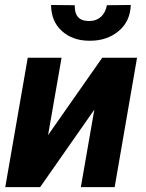

<svg xmlns="http://www.w3.org/2000/svg" viewBox="-20 -764 595 784"><path d="M416.5 -742.7C409.2 -703.1 383.8 -678.2 344.7 -678.2C343.3 -678.2 342.3 -678.2 341.3 -678.2C303.7 -678.7 285.2 -699.2 285.2 -738.8C285.2 -739.7 285.2 -741.2 285.2 -742.7L188.5 -743.7C189 -698.7 203.6 -663.6 232.4 -637.7C260.7 -611.8 297.4 -598.1 342.3 -597.7C344.7 -597.7 346.7 -597.7 349.1 -597.7C394 -597.7 432.6 -610.8 463.9 -636.7C495.6 -662.6 512.2 -698.2 514.2 -743.7ZM176.3 -212.4 231.4 -528.3H93.3L1.5 0H144L365.2 -316.4L310.1 0H448.2L539.6 -528.3H397.5Z"/></svg>

Font: Roboto
Style: Bold Italic
Weight: 700
Italic angle: -12°
Designer: Google
Version: Version 2.137; 2017